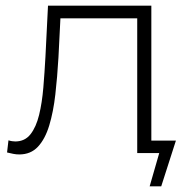

<svg xmlns="http://www.w3.org/2000/svg" viewBox="-20 -542 682 680"><path d="M510 118 544 0H466V-477H194L187 -338Q183 -269 176 -207.5Q169 -146 154.5 -98Q140 -50 114.5 -22.5Q89 5 48 5Q38 5 27.5 3Q17 1 5 -2L10 -45Q16 -43 22.5 -42Q29 -41 34 -41Q68 -41 88 -66.5Q108 -92 118.5 -135Q129 -178 133.5 -232Q138 -286 141 -342L150 -522H516V-44H603L551 118Z"/></svg>

Font: Montserrat Light
Style: Regular
Weight: 300
Designer: Julieta Ulanovsky
Foundry: Julieta Ulanovsky
Version: Version 9.000; ttfautohint (v1.8.4.7-5d5b)